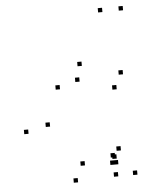

<svg xmlns="http://www.w3.org/2000/svg" viewBox="-55 -822 730 890"><g transform="rotate(-5 310.0 -377.0)"><path d="M460.2 -72.7V-92.7H440.2V-72.7ZM460.2 10V-10H440.2V10ZM549.3 10V-10H529.3V10ZM549.3 -755V-775H529.3V-755ZM453.2 -755V-775H433.2V-755ZM453.2 -79.7V-99.7H433.2V-79.7ZM272.2 21.5V1.5H252.2V21.5ZM448.3 -45.8V-65.8H428.3V-45.8ZM465.5 -45.8V-65.8H445.5V-45.8ZM482.8 -108.7V-128.7H462.8V-108.7ZM310.8 -54V-74H290.8V-54ZM165.3 -247.3V-267.3H145.3V-247.3ZM226.2 -415.5V-435.5H206.2V-415.5ZM319.8 -443V-463H299.8V-443ZM488 -392.7V-412.7H468V-392.7ZM523.2 -459.3V-479.3H503.2V-459.3ZM336.5 -514.8V-534.8H316.5V-514.8ZM63 -222.7V-242.7H43V-222.7Z"/></g></svg>

Font: Monaspace Argon Dots Var
Style: Regular
Weight: 400
Designer: Riley Cran and the Lettermatic Team
Version: Version 1.100 (Monaspace Argon Dots)